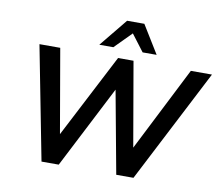

<svg xmlns="http://www.w3.org/2000/svg" viewBox="-96 -1056 1360 1174"><g transform="rotate(10 584.0 -469.5)"><path d="M234 0 97 -705H226L326 -127H286L585 -705H681L781 -127H744L1037 -705H1168L805 0H698L598 -542H619L341 0ZM458 -765 600 -939H707L814 -765H727L648 -869L545 -765Z"/></g></svg>

Font: Mulish ExtraLight
Style: Italic
Weight: 200
Italic angle: -9°
Designer: Vernon Adams
Foundry: Vernon Adams
Version: Version 3.603